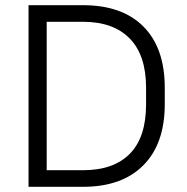

<svg xmlns="http://www.w3.org/2000/svg" viewBox="-20 -720 720 740"><path d="M90 -700H300Q451 -700 533 -617.5Q615 -535 615 -382V-318Q615 -166 532.5 -83Q450 0 300 0H90ZM160 -636V-64H300Q418 -64 480.5 -127.5Q543 -191 543 -318V-382Q543 -507 480 -571.5Q417 -636 300 -636Z"/></svg>

Font: Retni Sans
Style: Regular
Weight: 400
Designer: Vitaly Kuzmin
Foundry: ParaType Ltd.
Version: Version 1.00;March 2, 2019;FontCreator 11.5.0.2425 64-bit; t